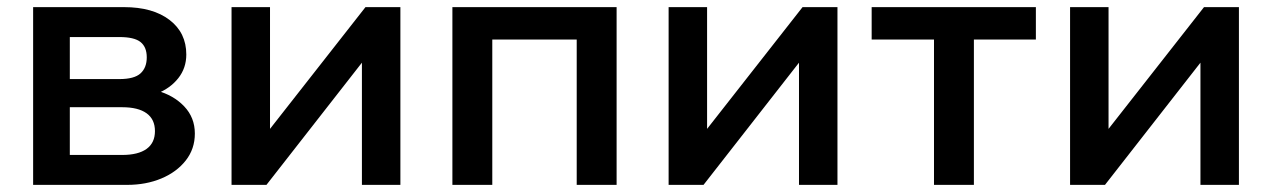

<svg xmlns="http://www.w3.org/2000/svg" viewBox="-20 -519 3571 539"><path d="M73 0V-499H328Q409 -499 456 -463Q503 -427 503 -366Q503 -328 480.5 -299.5Q458 -271 420 -256L419 -265Q467 -252 497 -220.5Q527 -189 527 -144Q527 -101 501.5 -68.5Q476 -36 433 -18Q390 0 337 0ZM176 -28 118 -84H323Q368 -84 391.5 -101Q415 -118 415 -151Q415 -184 391.5 -201Q368 -218 323 -218H129V-297H315Q357 -297 374.5 -313Q392 -329 392 -358Q392 -387 374.5 -401Q357 -415 315 -415H115L176 -473Z M630 0V-499H738V-144L730 -147L1006 -499H1104V0H996V-355L1003 -352L728 0Z M1250 0V-499H1711V0H1599V-481L1679 -408H1276L1362 -481V0Z M1857 0V-499H1965V-144L1957 -147L2233 -499H2331V0H2223V-355L2230 -352L1955 0Z M2602 0V-462H2714V0ZM2427 -408V-499H2888V-408Z M2984 0V-499H3092V-144L3084 -147L3360 -499H3458V0H3350V-355L3357 -352L3082 0Z"/></svg>

Font: Wix Madefor Display SemiBold
Style: Regular
Weight: 600
Designer: Dalton Maag Ltd
Foundry: Dalton Maag Ltd
Version: Version 3.100